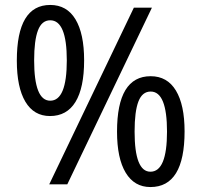

<svg xmlns="http://www.w3.org/2000/svg" viewBox="-20 -745 814 776"><path d="M182 -276Q117 -276 82.5 -334Q48 -392 48 -500Q48 -725 183 -725Q250 -725 285 -667Q320 -609 320 -501Q320 -390 285 -333Q250 -276 182 -276ZM179 0 521 -714H594L252 0ZM183 -338Q250 -338 250 -501Q250 -663 183 -663Q149 -663 133.5 -622.5Q118 -582 118 -501Q118 -338 183 -338ZM588 11Q523 11 488 -47Q453 -105 453 -213Q453 -437 589 -437Q656 -437 691 -379Q726 -321 726 -214Q726 11 588 11ZM588 -51Q655 -51 655 -213Q655 -375 589 -375Q555 -375 539.5 -335Q524 -295 524 -213Q524 -51 588 -51Z"/></svg>

Font: Noto Sans Tamil SemiCondensed
Style: Regular
Weight: 400
Width: 4
Designer: Jelle Bosma - Monotype Design Team
Foundry: Monotype Imaging Inc.
Version: Version 2.004